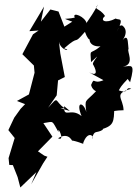

<svg xmlns="http://www.w3.org/2000/svg" viewBox="-20 -595 607 850"><path d="M265 -477 239 -544 203 -553 161 -499 175 -566 110 -457 151 -460 126 -443 79 -355 130 -305C131 -294 132 -284 133 -273L108 -177L55 -148L91 -134L71 -113L43 -74L17 -19L45 16L18 105L21 135L37 136L58 189L70 235L141 167L118 221L171 128L190 99L176 94L148 75L212 10L172 -50C221 -57 207 -65 239 -10C233 -44 271 34 237 17C290 -16 303 42 300 27C338 35 354 47 348 39C368 -19 400 7 387 20C397 -23 407 -3 434 -20C454 -63 436 -49 412 -18C487 -36 484 -52 486 -123C469 -87 458 -106 527 -107C526 -161 479 -180 561 -202C531 -214 556 -177 506 -195C535 -251 577 -247 521 -277L556 -231C580 -319 561 -302 524 -300C580 -309 540 -369 549 -378C546 -398 549 -439 530 -425C503 -396 564 -453 520 -483C495 -475 521 -498 497 -455C533 -523 505 -504 492 -513C447 -489 420 -504 445 -524C419 -563 392 -549 414 -575C372 -499 361 -498 364 -490C359 -521 297 -546 311 -517C266 -507 249 -519 300 -499ZM289 -104C240 -119 239 -113 266 -116C218 -148 244 -175 193 -118L231 -173L237 -239L267 -254L247 -358L241 -410C250 -367 302 -369 264 -381C340 -448 298 -387 356 -454C376 -398 389 -423 396 -435C364 -435 371 -385 425 -390C376 -349 379 -385 383 -320C444 -377 380 -317 393 -308C412 -273 407 -258 374 -275L438 -240C389 -219 400 -259 383 -218C383 -227 382 -202 405 -191C356 -139 355 -160 362 -99C351 -143 313 -150 341 -81C293 -121 261 -68 264 -125Z"/></svg>

Font: Asimov Aggro
Style: CondIt
Weight: 500
Designer: Google
Version: Version 2.000980; 2014